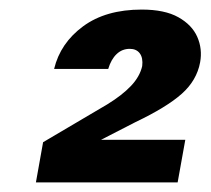

<svg xmlns="http://www.w3.org/2000/svg" viewBox="-20 -733 440 401"><path d="M55 -352 70 -436 204 -515Q235 -534 253.5 -553.5Q272 -573 277 -595Q279 -612 272 -621.5Q265 -631 251 -631Q235 -631 223.5 -620Q212 -609 206 -589H93Q106 -643 153.5 -678Q201 -713 276 -713Q324 -713 352.5 -697Q381 -681 392 -656Q403 -631 398 -603Q391 -565 359.5 -537Q328 -509 263 -478L191 -441H367L351 -352Z"/></svg>

Font: DM Sans 12pt Black
Style: Italic
Weight: 900
Italic angle: -10°
Version: Version 4.004;gftools[0.9.30]